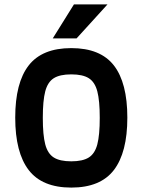

<svg xmlns="http://www.w3.org/2000/svg" viewBox="-20 -834 646 870"><path d="M49 -301Q49 -459 110 -537.5Q171 -616 303 -616Q435 -616 496 -537.5Q557 -459 557 -301Q557 -143 496 -63.5Q435 16 303 16Q171 16 110 -63.5Q49 -143 49 -301ZM432 -300Q432 -378 421 -420Q410 -462 382.5 -479.5Q355 -497 303 -497Q251 -497 223.5 -479.5Q196 -462 185 -420Q174 -378 174 -300Q174 -222 185 -180Q196 -138 223.5 -120.5Q251 -103 303 -103Q355 -103 382.5 -120.5Q410 -138 421 -180Q432 -222 432 -300ZM467 -814 327 -660H219L315 -814Z"/></svg>

Font: Farro Medium
Style: Regular
Weight: 500
Designer: Aceler Chua
Foundry: Grayscale Limited
Version: Version 1.101